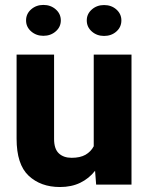

<svg xmlns="http://www.w3.org/2000/svg" viewBox="-20 -750 602 780"><path d="M370.6 0 366.2 -56.2Q341.8 -24.9 306.2 -7.6Q270.5 9.8 223.6 9.8Q145.5 9.8 96.4 -36.1Q47.4 -82 47.4 -186.5V-528.3H199.7V-185.5Q199.7 -145 219 -127Q238.3 -108.9 271 -108.9Q305.7 -108.9 327.4 -121.3Q349.1 -133.8 360.8 -155.8V-528.3H514.2V0ZM85.9 -667Q85.9 -693.8 106.4 -711.9Q127 -730 156.2 -730Q186 -730 206.5 -711.9Q227.1 -693.8 227.1 -667Q227.1 -640.6 206.5 -622.6Q186 -604.5 156.2 -604.5Q127 -604.5 106.4 -622.6Q85.9 -640.6 85.9 -667ZM332.5 -667Q332.5 -693.4 353 -711.4Q373.5 -729.5 402.8 -729.5Q432.6 -729.5 452.9 -711.4Q473.1 -693.4 473.1 -667Q473.1 -640.1 452.9 -622.1Q432.6 -604 402.8 -604Q373.5 -604 353 -622.1Q332.5 -640.1 332.5 -667Z"/></svg>

Font: Vazirmatn RD FD ExtraBold
Style: Regular
Weight: 800
Designer: Saber Rastikerdar
Foundry: Saber Rastikerdar
Version: Version 33.003